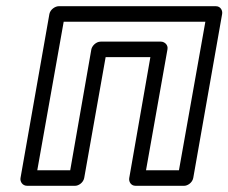

<svg xmlns="http://www.w3.org/2000/svg" viewBox="-20 -573 735 618"><path d="M556 -25H450L519 -414C522 -429 509 -439 498 -439H304C289 -439 276 -425 274 -414L206 -25H100L185 -503H641ZM573 25C584 25 599 15 602 0L695 -528C697 -539 690 -553 675 -553H169C158 -553 142 -543 139 -528L46 0C44 11 52 25 67 25H222C233 25 248 15 251 0L320 -389H464L396 0C394 11 401 25 416 25Z"/></svg>

Font: Asimov
Style: WidOuIt
Weight: 500
Designer: Google
Version: Version 2.000980; 2014